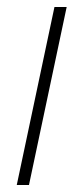

<svg xmlns="http://www.w3.org/2000/svg" viewBox="-20 -530 235 550"><path d="M28 0 136 -510H171L63 0Z"/></svg>

Font: Saira SemiCondensed Thin
Style: Italic
Weight: 250
Width: 4
Italic angle: -12°
Designer: Hector Gatti with collaboration of the Omnibus-Type team
Foundry: Omnibus-Type
Version: Version 1.101